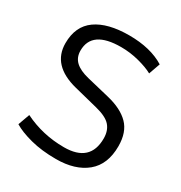

<svg xmlns="http://www.w3.org/2000/svg" viewBox="-176 -871 951 1009"><g transform="rotate(30 299.5 -367.0)"><path d="M307.6 11.2Q220.7 11.2 153.1 -6.6Q85.4 -24.4 45.9 -48.8L71.3 -119.1Q184.1 -63.5 313 -63.5Q471.7 -63.5 471.7 -208Q471.7 -254.9 446.5 -283.9Q421.4 -313 355 -329.6L211.4 -365.7Q46.9 -407.2 46.9 -541.5Q46.9 -644.5 117.7 -694.6Q188.5 -744.6 317.9 -744.6Q447.3 -744.6 531.7 -692.4L507.3 -623.5Q474.6 -641.6 420.7 -655.8Q366.7 -669.9 311.5 -669.9Q134.8 -669.9 134.8 -547.4Q134.8 -505.9 161.9 -480.7Q189 -455.6 243.2 -442.4L380.4 -409.2Q468.3 -388.2 513.7 -342Q559.1 -295.9 559.1 -210.9Q559.1 -100.6 491.5 -44.7Q423.8 11.2 307.6 11.2Z"/></g></svg>

Font: Oxygen
Style: Normal
Weight: 400
Designer: Vernon Adams
Foundry: Vernon Adams
Version: Version Release 0.2.2 webfont; ttfautohint (v0.8.52-bc40) -l